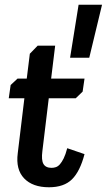

<svg xmlns="http://www.w3.org/2000/svg" viewBox="-20 -781 451 811"><path d="M25 -422 54 -449H93L106 -554L139 -588H213L196 -449H337L329 -394L300 -366H186L159 -143Q154 -105 163.5 -88.5Q173 -72 198 -72Q207 -72 216 -75Q225 -78 233 -87Q241 -96 249 -112Q257 -128 264 -155L337 -130Q318 -57 284 -23.5Q250 10 187 10Q118 10 82 -27.5Q46 -65 55 -134L83 -366H17ZM357 -537H276L312 -761H411Z"/></svg>

Font: Zilla Slab SemiBold
Style: Regular
Weight: 600
Designer: Typotheque.com
Foundry: Typotheque type foundry
Version: Version 1.0; 2017